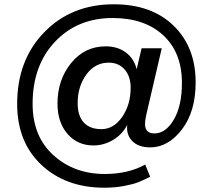

<svg xmlns="http://www.w3.org/2000/svg" viewBox="-20 -682 985 895"><path d="M466 193Q287 193 173.5 87Q60 -19 60 -198Q60 -402 186.5 -532Q313 -662 510 -662Q687 -662 789.5 -562Q892 -462 892 -298Q892 -162 828 -78.5Q764 5 680 5Q626 5 597 -24Q568 -53 573 -100Q551 -56 507.5 -30Q464 -4 416 -4Q341 -4 294.5 -58Q248 -112 248 -199Q248 -310 311.5 -388Q375 -466 473 -466Q528 -466 566.5 -437.5Q605 -409 617 -359L640 -457H734L661 -143Q656 -118 656 -104Q656 -60 700 -60Q752 -60 790 -124Q828 -188 828 -296Q828 -437 741 -517.5Q654 -598 505 -598Q341 -598 236.5 -487.5Q132 -377 132 -198Q132 -46 229 41.5Q326 129 468 129Q578 129 657 85L680 142Q646 159 623 168Q600 177 558 185Q516 193 466 193ZM453 -80Q510 -80 549.5 -137Q589 -194 589 -273Q589 -326 561 -358Q533 -390 487 -390Q423 -390 382.5 -334.5Q342 -279 342 -201Q342 -142 370.5 -111Q399 -80 453 -80Z"/></svg>

Font: Elaine Sans Medium
Style: Italic
Weight: 500
Italic angle: -13°
Designer: Wei Huang
Foundry: Wei Huang
Version: Version 2.001;December 24, 2019;FontCreator 12.0.0.2547 64-b